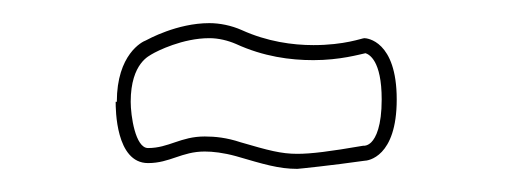

<svg xmlns="http://www.w3.org/2000/svg" viewBox="-20 -383 443 166"><path d="M108 -255C97 -255 93 -283 93 -295C93 -329 110 -335 111 -336C116 -339 138 -350 161 -350C169 -350 177 -348 184 -345C208 -334 231 -331 251 -331C274 -331 291 -336 296 -337C299 -336 310 -331 310 -297C310 -274 305 -264 301 -260C298 -257 295 -257 295 -257H294C265 -252 249 -250 237 -250C223 -250 212 -253 188 -260C176 -264 166 -265 157 -265C136 -265 126 -255 108 -255ZM157 -252C164 -252 173 -251 184 -248C208 -241 221 -237 237 -237C238 -237 267 -240 295 -244C298 -244 323 -247 323 -297C323 -348 297 -350 295 -350C293 -350 278 -344 251 -344C233 -344 211 -347 189 -357C180 -361 170 -363 161 -363C133 -363 108 -349 106 -348C103 -347 81 -336 81 -295H80C80 -289 80 -242 108 -242C127 -242 137 -252 157 -252Z"/></svg>

Font: Platiipus Light
Style: Light
Weight: 400
Version: Version 001.000